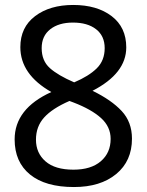

<svg xmlns="http://www.w3.org/2000/svg" viewBox="-20 -744 592 774"><path d="M275 -724Q371 -724 430 -679Q489 -634 489 -553Q489 -448 353 -378Q429 -341 470.5 -296.5Q512 -252 512 -185Q512 -95 448.5 -42.5Q385 10 278 10Q163 10 101 -40.5Q39 -91 39 -182Q39 -306 187 -373Q62 -444 62 -554Q62 -634 121.5 -679Q181 -724 275 -724ZM274 -653Q217 -653 182.5 -626Q148 -599 148 -550Q148 -499 181 -469.5Q214 -440 279 -412Q338 -437 370 -468.5Q402 -500 402 -550Q402 -599 367.5 -626Q333 -653 274 -653ZM125 -181Q125 -127 163.5 -93.5Q202 -60 276 -60Q347 -60 386.5 -94Q426 -128 426 -184Q426 -233 387.5 -268Q349 -303 276 -331L260 -337Q191 -307 158 -270.5Q125 -234 125 -181Z"/></svg>

Font: Advent Sans Logo
Style: Regular
Weight: 400
Designer: Types & Symbols
Foundry: Types & Symbols
Version: Version 1.002